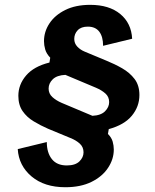

<svg xmlns="http://www.w3.org/2000/svg" viewBox="-20 -680 640 793"><path d="M250 93.3Q163.3 93.3 110.4 48.8Q57.5 4.2 53.3 -64.2L173.3 -93.3Q173.3 -49.2 194.2 -22.9Q215 3.3 255.8 3.3Q290.8 3.3 307.9 -13.3Q325 -30 325 -50.8Q325 -72.5 309.6 -86.7Q294.2 -100.8 270.8 -110L178.3 -148.3Q147.5 -161.7 119.2 -178.8Q90.8 -195.8 73.3 -221.2Q55.8 -246.7 55.8 -284.2Q55.8 -330.8 87.9 -368.3Q120 -405.8 184.2 -421.7L187.5 -441.7Q171.7 -458.3 166.7 -475.8Q161.7 -493.3 161.7 -510Q161.7 -549.2 184.2 -583.3Q206.7 -617.5 249.6 -638.8Q292.5 -660 352.5 -660Q430.8 -660 476.7 -622.1Q522.5 -584.2 525.8 -520L405.8 -490.8Q405.8 -528.3 390 -549.2Q374.2 -570 342.5 -570Q315 -570 300.8 -555Q286.7 -540 286.7 -519.2Q286.7 -500.8 299.2 -487.5Q311.7 -474.2 330 -466.7L420 -429.2Q453.3 -415.8 484.6 -397.9Q515.8 -380 535.8 -353.8Q555.8 -327.5 555.8 -287.5Q555.8 -240 524.6 -202.1Q493.3 -164.2 429.2 -146.7L425.8 -126.7Q440.8 -111.7 445.4 -95Q450 -78.3 450 -62.5Q450 -22.5 426.2 13.3Q402.5 49.2 357.9 71.2Q313.3 93.3 250 93.3ZM361.7 -201.7Q396.7 -203.3 413.8 -220.4Q430.8 -237.5 430.8 -258.3Q430.8 -280 415.4 -293.8Q400 -307.5 376.7 -317.5L250 -370.8Q215 -369.2 197.9 -352.5Q180.8 -335.8 180.8 -314.2Q180.8 -293.3 196.2 -279.2Q211.7 -265 235 -255Z"/></svg>

Font: Familjen Grotesk
Style: Bold Italic
Weight: 700
Italic angle: -9.46201°
Designer: Anders Wikstroem, Jonas Baeckman, Matilda Gysing, Kristian Moeller
Foundry: Familjen STHLM AB
Version: Version 2.002; ttfautohint (v1.8.4.7-5d5b)